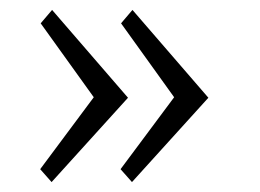

<svg xmlns="http://www.w3.org/2000/svg" viewBox="-20 -441 524 387"><path d="M246 -74 223 -100 331 -245 224 -394 247 -421 400 -244ZM84 -74 61 -100 169 -245 62 -394 85 -421 238 -244Z"/></svg>

Font: Arsenal SC
Style: Regular
Weight: 400
Designer: Andrij Shevchenko
Foundry: Stairsfor
Version: Version 2.001; ttfautohint (v1.8.4.7-5d5b)